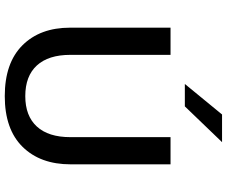

<svg xmlns="http://www.w3.org/2000/svg" viewBox="-93 -843 951 805"><g transform="rotate(90 382.5 -440.5)"><path d="M96 0ZM96 -259V-680H210V-260Q210 -168 254.5 -119.5Q299 -71 383 -71Q466 -71 510.5 -119.5Q555 -168 555 -260V-680H669V-261Q669 -134 595.5 -59.5Q522 15 383 15Q244 15 170 -59Q96 -133 96 -259ZM460 -896H576L426 -740H332Z"/></g></svg>

Font: Martel Sans SemiBold
Style: Regular
Weight: 600
Designer: Dan Reynolds and Mathieu Réguer
Foundry: Dan Reynolds and Mathieu Réguer
Version: Version 1.002; ttfautohint (v1.1) -l 5 -r 5 -G 72 -x 0 -D la